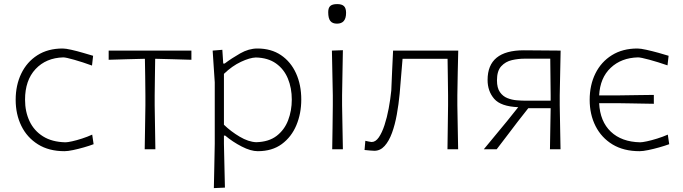

<svg xmlns="http://www.w3.org/2000/svg" viewBox="-20 -748 3421 962"><path d="M303 9.5Q225 9.5 170.2 -24.8Q115.5 -59 87 -117.2Q58.5 -175.5 58.5 -248Q58.5 -321 86.5 -379.2Q114.5 -437.5 167.2 -471.2Q220 -505 294 -505Q309 -505 337.8 -498.5Q366.5 -492 396.5 -483.2Q426.5 -474.5 446.5 -468.5L441 -419.5Q394.5 -436.5 352.2 -448.5Q310 -460.5 297 -460.5Q210.5 -458 158 -401.8Q105.5 -345.5 105.5 -248.5Q105.5 -188.5 128 -140.8Q150.5 -93 195.5 -64.8Q240.5 -36.5 308 -35Q318.5 -35 341.2 -40Q364 -45 391 -53.8Q418 -62.5 442 -73.5L449 -25.5Q428 -17.5 400 -9.5Q372 -1.5 345.8 4Q319.5 9.5 303 9.5Z M705 0Q706 -56 706.8 -107.8Q707.5 -159.5 708.5 -220.5V-270.5Q708 -321 707.5 -365Q707 -409 706 -453.5Q662.5 -452.5 616 -451.2Q569.5 -450 524.5 -448.5V-494.5H939V-448.5Q893.5 -450 846.8 -451.2Q800 -452.5 757.5 -453.5Q757 -409 756.2 -365Q755.5 -321 755 -270.5V-220.5Q756 -159.5 756.8 -107.8Q757.5 -56 758.5 0Z M1051.5 194.5Q1052.5 138.5 1053.8 85.5Q1055 32.5 1056 -28.5V-335.5Q1053.5 -372.5 1050.8 -413.5Q1048 -454.5 1045.5 -494.5L1094 -498.5L1098.5 -429.5H1105.5Q1140.5 -456 1183.5 -480.5Q1226.5 -505 1269.5 -505Q1338.5 -505 1387.8 -471.8Q1437 -438.5 1463.2 -380.8Q1489.5 -323 1489.5 -249Q1489.5 -179.5 1465 -120.8Q1440.5 -62 1392 -26.2Q1343.5 9.5 1271.5 9.5Q1236.5 9.5 1191.2 -13.8Q1146 -37 1108.5 -68.5H1102V-27Q1103.5 33 1104.5 84.5Q1105.5 136 1107 192ZM1263.5 -35.5Q1326.5 -37 1365.8 -67Q1405 -97 1423.5 -145.2Q1442 -193.5 1442 -249Q1442 -307 1422.5 -354.2Q1403 -401.5 1363 -430Q1323 -458.5 1262 -460Q1231.5 -459 1187.2 -438.2Q1143 -417.5 1102 -378V-123Q1136.5 -89.5 1180.8 -63.2Q1225 -37 1263.5 -35.5Z M1644.5 0Q1645.5 -56 1646.2 -107.8Q1647 -159.5 1647.5 -220.5V-270.5Q1646.5 -333 1645.2 -386Q1644 -439 1643 -494.5L1698 -496.5Q1697 -440 1696 -386.8Q1695 -333.5 1694 -270.5V-220.5Q1695 -159.5 1696 -107.8Q1697 -56 1698 0ZM1668.5 -629.5Q1645.5 -629.5 1635 -643Q1624.5 -656.5 1624.5 -687Q1624.5 -709 1635 -718.2Q1645.5 -727.5 1669.5 -727.5Q1693 -727.5 1703.5 -717.2Q1714 -707 1714 -683.5Q1714 -629.5 1668.5 -629.5Z M1855.5 7.5Q1851.5 7.5 1834.5 6.2Q1817.5 5 1806.5 3.5L1810.5 -42.5Q1819 -40.5 1829 -38.5Q1839 -36.5 1842 -36.5Q1862 -36.5 1878 -59.8Q1894 -83 1906.5 -121Q1919 -159 1927.5 -204.5Q1936 -250 1940.5 -294.5Q1942.5 -344.5 1944.8 -395.2Q1947 -446 1949.5 -494.5H2276Q2274.5 -439 2273.5 -386Q2272.5 -333 2271.5 -270.5V-220.5Q2272.5 -159.5 2273.5 -107.8Q2274.5 -56 2275.5 0H2222Q2222.5 -56 2223.5 -107.8Q2224.5 -159.5 2225 -220.5V-270.5Q2224.5 -321 2223.8 -365Q2223 -409 2222.5 -453.5H1997Q1993.5 -411 1989.8 -367.2Q1986 -323.5 1982.5 -279Q1977.5 -225.5 1968.2 -174.2Q1959 -123 1944 -82Q1929 -41 1907.2 -16.8Q1885.5 7.5 1855.5 7.5Z M2404 0Q2433.5 -36 2462.8 -71.2Q2492 -106.5 2520.5 -141L2576.5 -211Q2489.5 -214.5 2456.2 -252.8Q2423 -291 2423 -347.5Q2423 -496 2604.5 -496Q2651.5 -496 2704.2 -495.2Q2757 -494.5 2789 -494.5Q2788 -438.5 2786.8 -385.8Q2785.5 -333 2784.5 -270.5V-220.5Q2785.5 -159.5 2786.5 -107.8Q2787.5 -56 2788.5 0H2735.5Q2736.5 -55.5 2737.2 -100.5Q2738 -145.5 2739 -205.5V-206H2627L2574 -138.5Q2548 -104 2521.2 -69Q2494.5 -34 2468.5 0ZM2615 -243.5H2739V-270.5Q2738.5 -320.5 2738 -364.8Q2737.5 -409 2737 -454H2607.5Q2577 -454 2545 -446.8Q2513 -439.5 2491.5 -416.2Q2470 -393 2470 -345.5Q2470 -307.5 2484.8 -286.5Q2499.5 -265.5 2522 -256.5Q2544.5 -247.5 2569.5 -245.5Q2594.5 -243.5 2615 -243.5Z M3184.5 9.5Q3105 9.5 3049.2 -24.2Q2993.5 -58 2964 -116.2Q2934.5 -174.5 2934.5 -248Q2934.5 -321.5 2963.2 -379.8Q2992 -438 3045.8 -471.5Q3099.5 -505 3174 -505Q3189.5 -505 3218.8 -498.5Q3248 -492 3278.8 -483.5Q3309.5 -475 3330 -468.5L3324.5 -420.5Q3277 -437 3233.5 -448.8Q3190 -460.5 3177 -460.5Q3093 -458.5 3039.8 -408.2Q2986.5 -358 2982 -270H3074.5Q3135.5 -271 3178 -271.5Q3220.5 -272 3256 -272.5V-228Q3223.5 -228.5 3196.2 -229Q3169 -229.5 3140.2 -230Q3111.5 -230.5 3074.5 -231H2982Q2986.5 -139.5 3040.5 -88.2Q3094.5 -37 3187.5 -35Q3198 -35 3221.5 -40Q3245 -45 3273 -53.8Q3301 -62.5 3326 -73.5L3333 -25.5Q3311 -17.5 3282.8 -9.5Q3254.5 -1.5 3227.8 4Q3201 9.5 3184.5 9.5Z"/></svg>

Font: Commissioner Loud ExtraLight
Style: Regular
Weight: 200
Designer: Kostas Bartsokas
Foundry: Kostas Bartsokas
Version: Version 1.000; ttfautohint (v1.8.3)